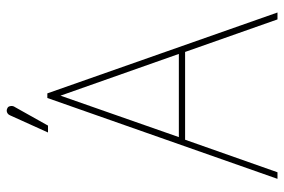

<svg xmlns="http://www.w3.org/2000/svg" viewBox="-160 -704 864 584"><g transform="rotate(-90 272.0 -412.0)"><path d="M526 0 280 -700H266L20 0H40L139 -281H406L505 0ZM147 -300 273 -660 400 -300ZM238 -798Q241 -802 241.5 -806.5Q242 -811 240.5 -815.5Q239 -820 234 -822Q230 -824 226 -823.5Q222 -823 218.5 -820.5Q215 -818 213 -813L161 -698H182Z"/></g></svg>

Font: Advent Pro Thin
Style: Regular
Weight: 250
Version: Version 3.000